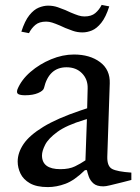

<svg xmlns="http://www.w3.org/2000/svg" viewBox="-20 -752 569 782"><path d="M175 10Q129 10 102 -5.5Q75 -21 63.5 -45Q52 -69 52 -94Q52 -130 76 -165.5Q100 -201 156.5 -235.5Q213 -270 308 -302L335 -311L337 -392Q338 -429 314 -453.5Q290 -478 251 -478Q179 -478 159 -393Q156 -382 135 -373Q114 -364 82 -364Q64 -364 55 -368.5Q46 -373 51 -388Q67 -427 104 -459Q141 -491 188 -510.5Q235 -530 281 -530Q346 -530 387.5 -499Q429 -468 427 -412L417 -114Q416 -75 436.5 -64Q457 -53 515 -49V-19L480 -10Q447 -2 429 2.5Q411 7 401 7Q374 7 360.5 -5Q347 -17 341.5 -33Q336 -49 334 -59H326Q283 -17 246.5 -3.5Q210 10 175 10ZM226 -63Q262 -63 285.5 -74.5Q309 -86 328 -99L334 -267L324 -264Q251 -242 214 -215Q177 -188 164 -162.5Q151 -137 151 -119Q151 -63 226 -63ZM98 -617 67 -623Q81 -667 99.5 -690Q118 -713 138 -721Q158 -729 176 -729Q197 -729 215.5 -722.5Q234 -716 246 -711L268 -701Q287 -693 299.5 -689Q312 -685 324 -685Q352 -685 368 -698.5Q384 -712 394 -732L425 -726Q411 -682 392.5 -659Q374 -636 354.5 -628Q335 -620 316 -620Q295 -620 276.5 -626.5Q258 -633 246 -638L224 -648Q205 -656 192.5 -660Q180 -664 168 -664Q140 -664 124 -650.5Q108 -637 98 -617Z"/></svg>

Font: Hedvig Letters Serif 12pt
Style: Regular
Weight: 400
Designer: Alexander Örn & Tor Weibull
Foundry: Kanon Foundry
Version: Version 1.000; ttfautohint (v1.8.4.7-5d5b)